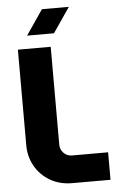

<svg xmlns="http://www.w3.org/2000/svg" viewBox="-60 -935 602 976"><g transform="rotate(-5 241.5 -447.0)"><path d="M269.3 0Q204.3 0 155.3 -29Q106.3 -58 79.3 -106.2Q52.3 -154.3 52.3 -212.3V-700H219.7V-200.3Q219.7 -176 236.8 -158.2Q254 -140.3 278.7 -140.3H463.7V0ZM105 -767 192 -894.3H329.3L242.3 -767Z"/></g></svg>

Font: MuseoModerno Thin
Style: Regular
Weight: 100
Designer: Pablo Cosgaya, Héctor Gatti, Marcela Romero, and the Authors of The MuseoModerno Project.
Foundry: Omnibus-Type Team
Version: Version 1.003